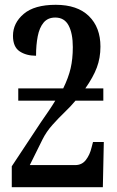

<svg xmlns="http://www.w3.org/2000/svg" viewBox="-20 -779 487 799"><path d="M29 0V-87L150 -270Q168 -296 183 -318Q198 -340 210 -360H56V-411H243Q265 -456 274 -495Q283 -534 283 -583Q283 -640 265.5 -673Q248 -706 210 -706Q179 -706 161.5 -685Q144 -664 137 -628Q130 -592 130 -547Q89 -547 61.5 -565.5Q34 -584 34 -630Q34 -683 78.5 -721Q123 -759 212 -759Q302 -759 350 -712Q398 -665 398 -585Q398 -538 383 -498Q368 -458 335 -411H410V-360H294Q276 -338 249.5 -312.5Q223 -287 198 -259Q173 -231 157 -199L104 -92H293Q321 -92 337.5 -113.5Q354 -135 361 -165L367 -188H412L408 0Z"/></svg>

Font: Noto Serif ExtraCondensed SemiBold
Style: Regular
Weight: 600
Width: 2
Designer: Monotype Design Team
Foundry: Monotype Imaging Inc.
Version: Version 2.015; ttfautohint (v1.8.4.7-5d5b)